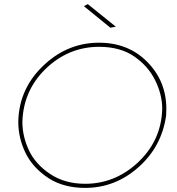

<svg xmlns="http://www.w3.org/2000/svg" viewBox="-20 -912 863 935"><path d="M517.5 -777 388.5 -882 407.5 -892 544 -782ZM394.5 3Q290.5 3 217 -44Q140 -94.5 104.5 -167Q69 -239.5 69 -320.5Q73 -487.5 202.5 -603Q315.5 -704 462.5 -704Q605 -704 697.5 -610.2Q790 -516.5 790 -381.5L789 -349.5Q768 -198.5 654.5 -97.8Q541 3 394.5 3ZM394.5 -17Q534.5 -17 643 -113Q766 -222.5 770 -382.5Q770 -451.5 735.5 -521.2Q701 -591 633 -637.5Q565 -684 462.5 -684Q322.5 -684 215.5 -589Q94 -480.5 89 -318.5Q89 -248.5 120.5 -180.8Q152 -113 223.8 -65Q295.5 -17 394.5 -17Z"/></svg>

Font: Argentum Sans Thin
Style: Italic
Weight: 100
Italic angle: -11°
Designer: Julieta Ulanovsky (font), Cristiano Sobral (main changes and remaster)
Foundry: Julieta Ulanovsky (font), Cristiano Sobral (main changes and remaster)
Version: Version 2.007;June 15, 2022;FontCreator 14.0.0.2814 64-bit; 